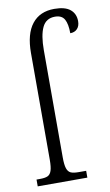

<svg xmlns="http://www.w3.org/2000/svg" viewBox="-88 -816 494 861"><g transform="rotate(-10 159.5 -385.5)"><path d="M12 -31H27Q51 -31 63 -36.5Q75 -42 80.5 -58.5Q86 -75 86 -109V-594Q86 -681 121.5 -726Q157 -771 223 -771Q272 -771 295.5 -751.5Q319 -732 319 -698Q319 -676 307 -663.5Q295 -651 275 -651Q275 -693 263 -714.5Q251 -736 220 -736Q179 -736 162 -700Q145 -664 145 -597V-109Q145 -75 150.5 -58.5Q156 -42 168 -36.5Q180 -31 204 -31H238V0H12Z"/></g></svg>

Font: Noto Serif CondLight
Style: Regular
Weight: 300
Width: 3
Designer: Monotype Design Team
Foundry: Monotype Imaging Inc.
Version: Version 1.001